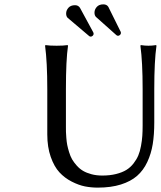

<svg xmlns="http://www.w3.org/2000/svg" viewBox="-20 -856 742 886"><path d="M638.2 -444.8Q638.2 -569.8 627.9 -645L629.9 -647.9Q648.4 -645 665 -645Q681.6 -645 700.2 -647.9L702.1 -645Q691.9 -575.2 691.9 -444.8V-291Q691.9 -234.9 684.8 -190.9Q677.7 -147 659.7 -108.4Q641.6 -69.8 612.5 -44.4Q583.5 -19 537.8 -4.6Q492.2 9.8 431.2 9.8Q400.9 9.8 372.1 4.2Q343.3 -1.5 310.8 -18.1Q278.3 -34.7 254.2 -60.8Q230 -86.9 214.1 -132.1Q198.2 -177.2 198.2 -235.8V-444.8Q198.2 -569.8 188 -645L189.9 -647.9Q208.5 -645 241.2 -645Q273.4 -645 292 -647.9L293.9 -645Q284.2 -578.6 284.2 -444.8V-269Q284.2 -255.4 284.4 -246.8Q284.7 -238.3 286.1 -219.5Q287.6 -200.7 290.3 -187Q293 -173.3 298.8 -154.1Q304.7 -134.8 312.7 -120.8Q320.8 -106.9 334 -92Q347.2 -77.1 363.3 -67.6Q379.4 -58.1 402.1 -52Q424.8 -45.9 452.1 -45.9Q487.3 -45.9 515.6 -53Q543.9 -60.1 563 -71.8Q582 -83.5 596.2 -101.8Q610.4 -120.1 618.2 -138.7Q626 -157.2 630.6 -182.4Q635.3 -207.5 636.7 -228.8Q638.2 -250 638.2 -276.9ZM285.2 -793.9Q285.2 -808.1 295.7 -820.1Q306.2 -832 326.2 -832Q341.3 -832 349.1 -819.8L408.2 -710.9Q412.1 -704.6 412.1 -700.2Q412.1 -694.8 407.7 -690.9Q403.3 -687 398.9 -687Q394 -687 391.1 -689.9L292 -773.9Q285.2 -780.8 285.2 -793.9ZM416 -797.9Q416 -812 426.5 -824Q437 -835.9 457 -835.9Q472.7 -835.9 480 -824.2L534.2 -714.8Q538.1 -708.5 538.1 -704.1Q538.1 -698.7 533.7 -694.8Q529.3 -690.9 524.9 -690.9Q520 -690.9 517.1 -693.8L422.9 -777.8Q416 -784.7 416 -797.9Z"/></svg>

Font: Linear Smooth
Style: Regular
Weight: 400
Designer: Philipp H. Poll, Flanker
Foundry: Philipp H. Poll, reworked by Flanker
Version: Version 1.061 | FøM Fix